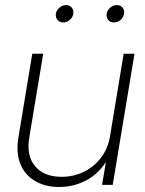

<svg xmlns="http://www.w3.org/2000/svg" viewBox="-20 -727 570 755"><path d="M212.9 8.3Q158.2 8.3 118.4 -14.9Q78.6 -38.1 60.5 -81.3Q42.5 -124.5 52.2 -185.1L106.9 -515.6H149.9L95.2 -187Q83 -114.7 118.2 -73.2Q153.3 -31.7 222.2 -31.7Q268.6 -31.7 308.8 -51Q349.1 -70.3 376.7 -106.2Q404.3 -142.1 412.6 -190.9L466.3 -515.6H508.8L423.3 0H381.3L396.5 -89.8Q363.8 -40 315.4 -15.9Q267.1 8.3 212.9 8.3ZM427.7 -638.7Q413.6 -638.7 405.5 -648.7Q397.5 -658.7 399.4 -672.9Q401.9 -687 413.6 -697Q425.3 -707 439.5 -707Q453.6 -707 461.9 -697Q470.2 -687 467.8 -672.9Q465.8 -658.7 453.9 -648.7Q441.9 -638.7 427.7 -638.7ZM228.5 -638.7Q214.4 -638.7 206.1 -648.7Q197.8 -658.7 199.7 -672.9Q202.1 -687 213.9 -697Q225.6 -707 239.7 -707Q253.9 -707 262.2 -697Q270.5 -687 268.1 -672.9Q266.1 -658.7 254.4 -648.7Q242.7 -638.7 228.5 -638.7Z"/></svg>

Font: Inter Display ExtraLight
Style: Italic
Weight: 200
Italic angle: -9.39999°
Designer: Rasmus Andersson
Foundry: rsms
Version: Version 4.000;git-a52131595